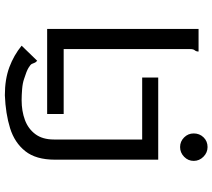

<svg xmlns="http://www.w3.org/2000/svg" viewBox="-62 -638 874 790"><g transform="rotate(90 375.0 -243.0)"><path d="M585 -547Q562 -547 545.5 -563.5Q529 -580 529 -603Q529 -627 545 -643.5Q561 -660 585 -660Q608 -660 625 -643Q642 -626 642 -603Q642 -580 625 -563.5Q608 -547 585 -547ZM99 0V-623H192Q192 -613 187 -607.5Q182 -602 182 -589V-68H449V0ZM372 174Q306 174 256.5 155.5Q207 137 168 105L230 41Q237 47 238.5 52Q240 57 243 63Q246 69 259.5 77Q273 85 305 95Q322 101 347 103Q372 105 392 105Q437 105 473.5 91.5Q510 78 532 48.5Q554 19 554 -28V-391H299V-457H637V-32Q637 46 602 90Q567 134 507.5 152.5Q448 171 372 174Z"/></g></svg>

Font: Inconsolata ExtraExpanded
Style: Regular
Weight: 400
Width: 8
Monospace: yes
Designer: Raph Levien, Cyreal, Brenton Simpson
Foundry: Raph Levien, Cyreal, Google
Version: Version 3.000; ttfautohint (v1.8.2.53-6de2)